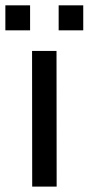

<svg xmlns="http://www.w3.org/2000/svg" viewBox="-52 -689 333 709"><path d="M157.2 0 156.7 -501H66.4L66.9 0ZM255.4 -577.1V-669.4H164.6V-577.1ZM59.1 -577.1V-669.4H-32.2V-577.1Z"/></svg>

Font: Ride
Style: Regular
Weight: 400
Version: Version 3.000